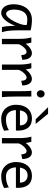

<svg xmlns="http://www.w3.org/2000/svg" viewBox="1188 -2010 833 3250"><g transform="rotate(90 1605.0 -384.5)"><path d="M524.9 0C505.9 -54.7 493.2 -135.7 493.2 -258.8V-485.8C443.8 -498.5 377.9 -507.8 314.9 -507.8C132.3 -507.8 51.3 -355.5 51.3 -200.2C51.3 -62 115.7 12.2 197.8 12.2C299.8 12.2 376.5 -118.7 417.5 -229.5V-180.7C417.5 -137.7 425.3 -30.8 439.5 0ZM402.8 -388.2C402.8 -318.8 298.3 -70.8 212.4 -70.8C173.8 -70.8 141.6 -124.5 141.6 -200.2C141.6 -317.9 180.2 -429.7 307.6 -429.7C356.4 -429.7 386.7 -423.3 402.8 -419.9Z M727.5 0V-283.2C749 -349.6 815.9 -417.5 856.9 -417.5C895.5 -417.5 910.2 -379.9 913.1 -327.1L991.2 -344.2C991.2 -429.7 960.4 -507.8 878.9 -507.8C834.5 -507.8 767.6 -470.7 720.2 -402.8C716.8 -426.3 708 -477.5 700.7 -498H612.8C623.5 -464.4 637.2 -396 637.2 -300.3V0Z M1162.1 0V-283.2C1183.6 -349.6 1250.5 -417.5 1291.5 -417.5C1330.1 -417.5 1344.7 -379.9 1347.7 -327.1L1425.8 -344.2C1425.8 -429.7 1395 -507.8 1313.5 -507.8C1269 -507.8 1202.1 -470.7 1154.8 -402.8C1151.4 -426.3 1142.6 -477.5 1135.3 -498H1047.4C1058.1 -464.4 1071.8 -396 1071.8 -300.3V0Z M1613.8 -498H1516.1C1522.5 -446.8 1523.4 -354 1523.4 -258.8V0H1623.5C1617.2 -52.2 1613.8 -168.9 1613.8 -231.9ZM1506.3 -656.7C1506.3 -620.6 1531.2 -590.8 1567.4 -590.8C1604 -590.8 1630.9 -620.6 1630.9 -656.7C1630.9 -692.9 1604 -722.7 1567.4 -722.7C1531.2 -722.7 1506.3 -692.9 1506.3 -656.7Z M2189.5 -236.8C2189.9 -245.6 2189.9 -266.1 2189.9 -274.9C2189.9 -384.8 2148.4 -507.8 1987.3 -507.8C1842.8 -507.8 1752.9 -403.3 1752.9 -241.7C1752.9 -75.7 1862.8 12.2 1987.3 12.2C2062.5 12.2 2123 -1 2192.4 -36.6L2182.6 -117.2C2123 -81.1 2062.5 -68.4 1999.5 -68.4C1911.1 -68.4 1846.7 -122.6 1843.3 -236.8ZM1980 -434.6C2050.8 -434.6 2102.1 -389.2 2102.1 -305.2H1847.2C1861.3 -393.6 1908.7 -434.6 1980 -434.6ZM1793.9 -781.2 1999 -571.3H2077.1L1906.2 -781.2Z M2407.2 0V-283.2C2428.7 -349.6 2495.6 -417.5 2536.6 -417.5C2575.2 -417.5 2589.8 -379.9 2592.8 -327.1L2670.9 -344.2C2670.9 -429.7 2640.1 -507.8 2558.6 -507.8C2514.2 -507.8 2447.3 -470.7 2399.9 -402.8C2396.5 -426.3 2387.7 -477.5 2380.4 -498H2292.5C2303.2 -464.4 2316.9 -396 2316.9 -300.3V0Z M3158.7 -236.8C3159.2 -245.6 3159.2 -266.1 3159.2 -274.9C3159.2 -384.8 3117.7 -507.8 2956.5 -507.8C2812 -507.8 2722.2 -403.3 2722.2 -241.7C2722.2 -75.7 2832 12.2 2956.5 12.2C3031.7 12.2 3092.3 -1 3161.6 -36.6L3151.9 -117.2C3092.3 -81.1 3031.7 -68.4 2968.8 -68.4C2880.4 -68.4 2815.9 -122.6 2812.5 -236.8ZM2949.2 -434.6C3020 -434.6 3071.3 -389.2 3071.3 -305.2H2816.4C2830.6 -393.6 2877.9 -434.6 2949.2 -434.6Z"/></g></svg>

Font: Andika
Style: Regular
Weight: 400
Designer: Victor Gaultney, Annie Olsen, Julie Remington, Don Collingsworth, Eric Hays
Foundry: SIL International
Version: Version 1.000